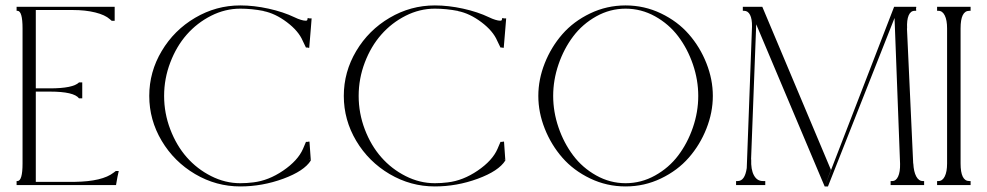

<svg xmlns="http://www.w3.org/2000/svg" viewBox="-20 -669 3567 694"><path d="M265.6 -371.1H277.3V-349.6V-343.8V-337.9V-313.5H265.6Q247.6 -337.9 160.2 -337.9H109.4V-11.7H251Q350.1 -13.2 390.6 -44.9L398.4 -50.8H409.2Q404.3 -30.3 400.4 -5.9Q400.4 -4.9 399.9 -2.9Q399.4 -1 399.4 0H397.5H321.3H109.4H85.9H61.5H40V-14.6H43Q61.5 -14.6 61.5 -78.1V-566.4Q61.5 -629.9 43 -629.9H40V-644.5H61.5H85.9H109.4H316.4H387.7H394.5V-638.7V-593.8H383.8L377 -599.6Q359.9 -615.2 324.2 -624Q288.6 -632.8 243.2 -632.8H109.4V-349.6H160.2Q244.1 -349.6 265.6 -371.1Z M1044.9 -606.4Q1056.6 -600.6 1067.4 -597.4Q1078.1 -594.2 1084.5 -594.2Q1090.8 -594.2 1090.8 -597.7Q1091.8 -598.6 1091.8 -603.5Q1096.7 -603.5 1098.6 -602.5H1106.4L1103.5 -565.4L1097.7 -496.1Q1093.8 -496.1 1091.8 -497.1H1085.9Q1077.1 -514.6 1074.2 -521.5Q1059.1 -557.1 1016.8 -588.9Q974.6 -620.6 932.6 -628.9V-629.4Q889.6 -637.7 848.6 -637.7Q793.9 -637.7 743.2 -612.1Q692.4 -586.4 655 -543.9Q617.7 -501.5 595.5 -443.1Q573.2 -384.8 573.2 -322.3Q573.2 -259.8 595.5 -201.4Q617.7 -143.1 655 -100.6Q692.4 -58.1 743.2 -32.5Q793.9 -6.8 848.6 -6.8Q872.1 -6.8 895.5 -9.8Q950.2 -16.1 1003.4 -52.2Q1056.6 -88.4 1075.2 -130.9Q1076.7 -134.3 1080.6 -143.6Q1084.5 -152.8 1085.9 -156.2H1091.8Q1093.8 -157.2 1098.6 -157.2L1103.5 -88.9L1098.6 -92.8L1098.1 -92.3L1103.5 -88.9Q1079.6 -50.8 1003.7 -22.9Q927.7 4.9 848.6 4.9Q761.2 4.9 685.3 -39.8Q609.4 -84.5 564.5 -159.9Q519.5 -235.4 519.5 -322.3Q519.5 -409.2 564.5 -484.6Q609.4 -560.1 685.3 -604.7Q761.2 -649.4 848.6 -649.4Q897.9 -649.4 950.9 -637.7Q1003.9 -626 1044.9 -606.4Z M1748 -606.4Q1759.8 -600.6 1770.5 -597.4Q1781.2 -594.2 1787.6 -594.2Q1793.9 -594.2 1793.9 -597.7Q1794.9 -598.6 1794.9 -603.5Q1799.8 -603.5 1801.8 -602.5H1809.6L1806.6 -565.4L1800.8 -496.1Q1796.9 -496.1 1794.9 -497.1H1789.1Q1780.3 -514.6 1777.3 -521.5Q1762.2 -557.1 1720 -588.9Q1677.7 -620.6 1635.7 -628.9V-629.4Q1592.8 -637.7 1551.8 -637.7Q1497.1 -637.7 1446.3 -612.1Q1395.5 -586.4 1358.2 -543.9Q1320.8 -501.5 1298.6 -443.1Q1276.4 -384.8 1276.4 -322.3Q1276.4 -259.8 1298.6 -201.4Q1320.8 -143.1 1358.2 -100.6Q1395.5 -58.1 1446.3 -32.5Q1497.1 -6.8 1551.8 -6.8Q1575.2 -6.8 1598.6 -9.8Q1653.3 -16.1 1706.5 -52.2Q1759.8 -88.4 1778.3 -130.9Q1779.8 -134.3 1783.7 -143.6Q1787.6 -152.8 1789.1 -156.2H1794.9Q1796.9 -157.2 1801.8 -157.2L1806.6 -88.9L1801.8 -92.8L1801.3 -92.3L1806.6 -88.9Q1782.7 -50.8 1706.8 -22.9Q1630.9 4.9 1551.8 4.9Q1464.4 4.9 1388.4 -39.8Q1312.5 -84.5 1267.6 -159.9Q1222.7 -235.4 1222.7 -322.3Q1222.7 -409.2 1267.6 -484.6Q1312.5 -560.1 1388.4 -604.7Q1464.4 -649.4 1551.8 -649.4Q1601.1 -649.4 1654.1 -637.7Q1707 -626 1748 -606.4Z M2241.2 -6.8Q2297.9 -6.8 2347.9 -34.7Q2397.9 -62.5 2431.6 -107.2Q2465.3 -151.9 2484.6 -208.3Q2503.9 -264.6 2503.9 -322.3Q2503.9 -379.9 2484.6 -436.3Q2465.3 -492.7 2431.6 -537.4Q2397.9 -582 2347.9 -609.9Q2297.9 -637.7 2241.2 -637.7Q2185.1 -637.7 2135.3 -609.9Q2085.4 -582 2051.8 -537.4Q2018.1 -492.7 1998.8 -436.3Q1979.5 -379.9 1979.5 -322.3Q1979.5 -264.6 1998.8 -208.3Q2018.1 -151.9 2051.8 -107.2Q2085.4 -62.5 2135.3 -34.7Q2185.1 -6.8 2241.2 -6.8ZM1949 -204.1Q1925.8 -262.7 1925.8 -322.3Q1925.8 -381.8 1949 -440.4Q1972.2 -499 2012.7 -545.4Q2053.2 -591.8 2113.3 -620.6Q2173.3 -649.4 2241.2 -649.4Q2309.1 -649.4 2369.1 -620.6Q2429.2 -591.8 2469.7 -545.4Q2510.3 -499 2533.4 -440.4Q2556.6 -381.8 2556.6 -322.3Q2556.6 -262.7 2533.4 -204.1Q2510.3 -145.5 2469.7 -99.1Q2429.2 -52.7 2369.1 -23.9Q2309.1 4.9 2241.2 4.9Q2173.3 4.9 2113.3 -23.9Q2053.2 -52.7 2012.7 -99.1Q1972.2 -145.5 1949 -204.1Z M3320.3 -14.6V0H3284.2H3260.7H3236.3H3199.2V-14.6H3205.1Q3218.8 -14.6 3226.3 -31Q3233.9 -47.4 3233.4 -76.7L3213.4 -604L2972.7 4.9H2960.9L3211.9 -644.5H3229.5H3233.4H3254.9H3291Q3293 -644.5 3291 -637.7Q3292.5 -629.9 3291 -629.9H3286.1Q3271.5 -629.9 3264.4 -613.3Q3257.3 -596.7 3258.8 -566.4H3258.3L3280.8 -78.1H3281.2Q3282.7 -48.3 3291.7 -31.5Q3300.8 -14.6 3315.4 -14.6ZM2665 -629.9V-644.5H2701.2H2709H2715.8H2735.4L2982.4 -57.6L2983.4 -54.7L2960.9 4.9L2949.2 -22.5L2713.4 -581.1L2694.8 -92.8H2695.3Q2693.8 -56.2 2705.1 -35.4Q2716.3 -14.6 2737.3 -14.6H2746.1V0H2691.4H2684.6H2676.8H2640.6V-14.6H2646.5Q2672.4 -14.6 2679.2 -61.5L2698.2 -572.8Q2698.7 -600.1 2691.2 -615Q2683.6 -629.9 2669.9 -629.9Z M3488.3 -644.5V-629.9H3483.4Q3452.1 -629.9 3452.1 -566.4V-78.1Q3452.1 -14.6 3483.4 -14.6H3488.3V0H3452.1H3427.7H3403.3H3367.2V-14.6H3372.1Q3386.7 -14.6 3395 -31.5Q3403.3 -48.3 3403.3 -78.1V-566.4Q3403.3 -596.2 3395 -613Q3386.7 -629.9 3372.1 -629.9H3367.2V-644.5H3403.3H3427.7H3452.1Z"/></svg>

Font: Elaris
Style: Regular
Weight: 500
Version: Version 1.0